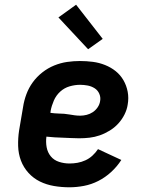

<svg xmlns="http://www.w3.org/2000/svg" viewBox="-20 -787 640 815"><path d="M275 8Q241 8 209 2.5Q177 -3 149.5 -16.5Q122 -30 101 -53Q80 -76 69 -105Q58 -134 57 -167Q56 -200 61 -233L78 -333Q82 -360 92 -387Q102 -414 119 -437.5Q136 -461 159.5 -479.5Q183 -498 210 -509Q237 -520 264.5 -524Q292 -528 319 -528Q347 -528 374 -524.5Q401 -521 426 -511Q451 -501 471 -485Q491 -469 504 -446.5Q517 -424 522 -397.5Q527 -371 522 -343Q519 -322 508.5 -301Q498 -280 482 -262.5Q466 -245 445.5 -232.5Q425 -220 403.5 -212.5Q382 -205 360 -202.5Q338 -200 316 -200Q299 -200 281.5 -201Q264 -202 246.5 -202.5Q229 -203 212 -204Q195 -205 177 -207Q174 -184 178 -162Q182 -140 195.5 -123.5Q209 -107 230.5 -100Q252 -93 275 -93Q292 -93 309 -96Q326 -99 342.5 -106.5Q359 -114 372.5 -126.5Q386 -139 396 -154L495 -108Q477 -80 452 -57Q427 -34 397.5 -19Q368 -4 336.5 2Q305 8 275 8ZM321 -296Q334 -296 348 -299.5Q362 -303 374 -311Q386 -319 394.5 -331.5Q403 -344 405 -358Q408 -374 401.5 -389Q395 -404 381.5 -412.5Q368 -421 352 -424Q336 -427 320 -427Q298 -427 275.5 -420.5Q253 -414 235.5 -398Q218 -382 208.5 -360Q199 -338 195 -317L194 -308Q203 -307 212 -306Q221 -305 230 -305Q241 -305 252.5 -304Q264 -303 275 -301Q286 -299 297.5 -297.5Q309 -296 321 -296ZM354 -578 228 -713 303 -767 416 -622Z"/></svg>

Font: Iosevka Etoile
Style: Bold Italic
Weight: 700
Italic angle: -9°
Designer: Belleve Invis
Foundry: Belleve Invis
Version: Version 28.1.0; ttfautohint (v1.8.4)